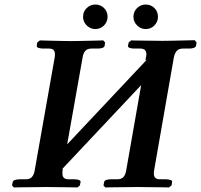

<svg xmlns="http://www.w3.org/2000/svg" viewBox="-20 -825 886 846"><path d="M346 -751Q346 -774 362 -789.5Q378 -805 400 -805Q423 -805 438.5 -789.5Q454 -774 454 -751Q454 -729 438.5 -713Q423 -697 400 -697Q378 -697 362 -713Q346 -729 346 -751ZM568 -751Q568 -774 584 -789.5Q600 -805 622 -805Q645 -805 660.5 -789.5Q676 -774 676 -751Q676 -729 660.5 -713Q645 -697 622 -697Q600 -697 584 -713Q568 -729 568 -751ZM746 -572 659 -74Q658 -70 658 -66.5Q658 -63 658 -60Q658 -35 684 -35H711Q722 -35 731 -32Q740 -29 738 -23L736 -8L724 1Q724 1 708.5 0.5Q693 0 670 0Q647 0 624 -0.5Q601 -1 586 -1Q573 -1 549.5 -0.5Q526 0 502 0Q478 0 461 0.5Q444 1 444 1L436 -8L439 -23Q441 -35 470 -35H497Q515 -35 524 -45Q533 -55 536 -74L602 -450Q515 -358 427.5 -264.5Q340 -171 252 -78L257 -81L256 -75Q255 -71 255 -67Q255 -63 255 -60Q255 -35 282 -35H308Q319 -35 327.5 -32Q336 -29 335 -23L332 -8L321 1Q321 1 305.5 0.5Q290 0 267 0Q244 0 221 -0.5Q198 -1 184 -1Q171 -1 147.5 -0.5Q124 0 99.5 0Q75 0 58 0.5Q41 1 41 1L33 -8L36 -23Q37 -29 46 -32Q55 -35 68 -35H94Q112 -35 121 -45.5Q130 -56 133 -75L221 -572Q222 -577 222 -580.5Q222 -584 222 -587Q222 -611 196 -611H169Q159 -611 150 -614Q141 -617 142 -623L144 -638L156 -647Q156 -647 172 -646.5Q188 -646 211 -645.5Q234 -645 257 -644.5Q280 -644 294 -644Q307 -644 330.5 -644.5Q354 -645 378 -645.5Q402 -646 418.5 -646.5Q435 -647 435 -647L443 -638L441 -623Q438 -611 409 -611H383Q365 -611 356 -601Q347 -591 344 -572L276 -189Q364 -282 451.5 -375.5Q539 -469 626 -561L621 -559L623 -572Q624 -576 624.5 -579.5Q625 -583 625 -586Q625 -611 598 -611H572Q560 -611 551.5 -614Q543 -617 544 -623L547 -638L558 -647Q558 -647 574 -646.5Q590 -646 613 -646Q636 -646 659 -645.5Q682 -645 696 -645Q710 -645 733 -645.5Q756 -646 780.5 -646.5Q805 -647 821.5 -647.5Q838 -648 838 -648L846 -638L844 -624Q841 -611 812 -611H786Q768 -611 759 -601Q750 -591 746 -572Z"/></svg>

Font: Libertinus Serif SemiBold
Style: Italic
Weight: 600
Italic angle: -11.5°
Designer: Philipp H. Poll, Khaled Hosny
Foundry: Caleb Maclennan
Version: Version 7.051;RELEASE